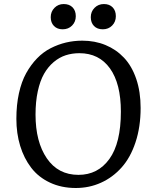

<svg xmlns="http://www.w3.org/2000/svg" viewBox="-20 -916 755 950"><path d="M294.9 -896Q323.2 -896 339.1 -879.6Q355 -863.3 355 -835.9Q355 -808.1 336.7 -789.6Q318.4 -771 290 -771Q263.2 -771 247.1 -787.4Q231 -803.7 231 -831.1Q231 -858.4 249.5 -877.2Q268.1 -896 294.9 -896ZM494.1 -896Q521.5 -896 537.4 -879.6Q553.2 -863.3 553.2 -835.9Q553.2 -808.1 534.9 -789.6Q516.6 -771 488.8 -771Q460.9 -771 445.1 -787.4Q429.2 -803.7 429.2 -831.1Q429.2 -858.4 447.8 -877.2Q466.3 -896 494.1 -896ZM61 -328.1Q61 -397 73.7 -454.6Q86.4 -512.2 109.6 -554Q132.8 -595.7 163.3 -627.2Q193.8 -658.7 230.7 -677.5Q267.6 -696.3 306.6 -705.6Q345.7 -714.8 387.2 -714.8Q449.7 -714.8 502.2 -693.1Q554.7 -671.4 593.5 -630.4Q632.3 -589.4 654.1 -525.6Q675.8 -461.9 675.8 -381.8Q675.8 -288.1 650.6 -212.2Q625.5 -136.2 581.5 -87.2Q537.6 -38.1 479.7 -12Q421.9 14.2 355 14.2Q283.7 14.2 227.1 -12.5Q170.4 -39.1 134.5 -85.9Q98.6 -132.8 79.8 -194.3Q61 -255.9 61 -328.1ZM155.8 -349.1Q155.8 -214.4 211.7 -132.6Q267.6 -50.8 368.2 -50.8Q464.4 -50.8 521.2 -129.4Q578.1 -208 578.1 -363.8Q578.1 -502 524.2 -577.4Q470.2 -652.8 373 -652.8Q336.9 -652.8 305.2 -642.6Q273.4 -632.3 245.6 -608.9Q217.8 -585.4 198 -550.8Q178.2 -516.1 167 -464.6Q155.8 -413.1 155.8 -349.1Z"/></svg>

Font: Literata Book
Style: Italic
Weight: 400
Italic angle: -3°
Designer: Latin by Veronika Burian and Jose Scaglione. Greek by Irene Vlachou. Cyrillic by Vera Evstafieva
Foundry: TypeTogether
Version: Version 1.003;PS 001.003;hotconv 1.0.88;makeotf.lib2.5.64775